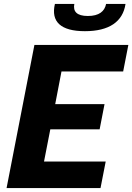

<svg xmlns="http://www.w3.org/2000/svg" viewBox="-20 -959 674 979"><path d="M13.5 0H492.5L519 -135.5H204.5L236.5 -299.5H488L513 -428H261.5L293.5 -594.5H608L634.5 -730H155.5ZM359 -939H260C238.5 -848 290 -800 413 -800C536 -800 606.5 -848 620 -939H521C513.5 -901 485 -877.5 428 -877.5C371 -877.5 351.5 -901 359 -939Z"/></svg>

Font: Monaspace Neon ExtraBold
Style: Italic
Weight: 800
Italic angle: -11°
Designer: Riley Cran & the Lettermatic Team
Foundry: Lettermatic
Version: Version 1.200 (Monaspace Neon)